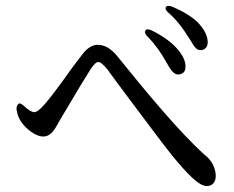

<svg xmlns="http://www.w3.org/2000/svg" viewBox="-20 -702 790 647"><path d="M539 -495C553 -470 564 -451 580 -451C595 -451 605 -460 605 -476C606 -494 597 -516 575 -540C558 -559 529 -581 492 -599C480 -605 472 -604 470 -599C467 -594 469 -586 478 -578C506 -549 523 -523 539 -495ZM37 -327C39 -314 44 -303 51 -292C67 -268 100 -242 125 -242C152 -242 164 -265 180 -294C188 -307 195 -320 205 -336C233 -384 270 -445 286 -470C299 -488 305 -493 311 -493C318 -493 326 -487 342 -468C357 -447 383 -412 410 -376C465 -303 527 -219 560 -178C612 -115 650 -75 677 -75C696 -75 707 -89 707 -109C707 -134 694 -162 670 -180C586 -255 474 -390 375 -513C353 -540 331 -551 309 -551C287 -551 269 -535 254 -514C245 -503 235 -489 222 -472C193 -431 153 -376 130 -350C113 -331 103 -324 95 -324C88 -324 76 -331 63 -343C53 -353 45 -356 41 -351C36 -345 34 -338 37 -327ZM549 -658C578 -632 598 -604 614 -578C616 -576 619 -570 622 -566C634 -546 641 -533 656 -533C671 -533 680 -545 680 -559C680 -581 669 -603 645 -628C628 -644 600 -663 561 -679C550 -684 542 -683 539 -678C536 -673 539 -666 549 -658Z"/></svg>

Font: 寒蝉锦书宋 CompactLight
Style: Bold
Weight: 400
Width: 4
Designer: 寒蝉锦书宋{Warren} 思源宋体{Ryoko NISHIZUKA 西塚涼子 (kana & ideographs); Frank Grießhammer (Latin, Greek & Cyrillic); Wenlong ZHANG 
Foundry: Adobe & ChillType
Version: Version 2.000;Glyphs 3.1.1 (3135)